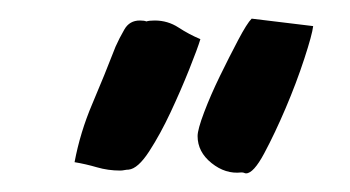

<svg xmlns="http://www.w3.org/2000/svg" viewBox="-20 -712 375 206"><path d="M137 -689Q140 -690 146 -690Q160 -690 171.5 -682.5Q183 -675 195 -670Q192 -660 183 -637.5Q174 -615 163 -591.5Q152 -568 140 -549.5Q128 -531 118 -530Q116 -530 113.5 -529.5Q111 -529 109 -529Q96 -529 84 -532.5Q72 -536 60 -538Q66 -570 79 -600.5Q92 -631 104 -662Q108 -671 113.5 -680.5Q119 -690 130 -690Q135 -690 137 -689ZM250 -692Q267 -690 283 -688Q299 -686 316 -684Q315 -675 306.5 -649Q298 -623 286.5 -596Q275 -569 263.5 -547.5Q252 -526 244 -526Q243 -526 242 -526.5Q241 -527 239 -527Q222 -525 207 -537Q192 -549 192 -566Q192 -573 199 -591.5Q206 -610 216 -630.5Q226 -651 235.5 -669Q245 -687 250 -692Z"/></svg>

Font: Hand Textur
Style: Regular
Weight: 400
Designer: F. H. Ehmcke um 1935
Foundry: Peter Wiegel
Version: Version 1.000